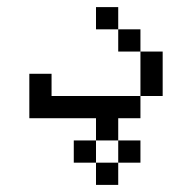

<svg xmlns="http://www.w3.org/2000/svg" viewBox="-20 -520 540 540"><path d="M312.5 -437.5H250V-500H312.5ZM62.5 -312.5H125V-250H375V-187.5H312.5V-125H250V-187.5H62.5ZM187.5 -125H250V-62.5H187.5ZM250 -62.5H312.5V0H250ZM312.5 -125H375V-62.5H312.5ZM312.5 -437.5H375V-375H312.5ZM375 -375H437.5V-250H375Z"/></svg>

Font: 寒蝉点阵体 16px
Style: Regular
Weight: 400
Designer: Designed by Warren2060
Foundry: ChillType
Version: Version 1.000